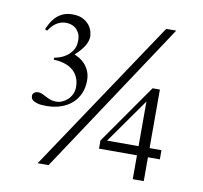

<svg xmlns="http://www.w3.org/2000/svg" viewBox="-77 -757 895 847"><g transform="rotate(10 370.5 -334.0)"><path d="M570.3 -343.8 429.2 -144H570.3ZM296.4 -388.7Q296.4 -357.9 285.4 -332Q274.4 -306.2 253.9 -287.4Q233.4 -268.6 203.9 -258.3Q174.3 -248 137.7 -248Q112.8 -248 98.9 -252Q85 -255.9 78.1 -261.2Q71.3 -266.6 69.8 -272.2Q68.4 -277.8 68.4 -281.2Q68.4 -290 75.7 -295.7Q83 -301.3 92.8 -301.3Q103.5 -301.3 112.3 -297.1Q121.1 -293 130.6 -287.8Q140.1 -282.7 151.4 -278.6Q162.6 -274.4 178.2 -274.4Q191.4 -274.4 204.6 -280Q217.8 -285.6 228.8 -295.9Q239.7 -306.2 246.6 -320.6Q253.4 -335 253.4 -352.5Q253.4 -372.6 248.3 -387.5Q243.2 -402.3 234.9 -413.3Q226.6 -424.3 215.8 -431.6Q205.1 -439 194.3 -443.4Q168.5 -454.1 135.7 -454.6V-463.9Q141.6 -464.4 156.5 -468.8Q171.4 -473.1 187.3 -483.4Q203.1 -493.7 215.1 -511.5Q227.1 -529.3 227.1 -557.1Q227.1 -576.7 220.5 -589.6Q213.9 -602.5 204.1 -610.4Q194.3 -618.2 182.9 -621.3Q171.4 -624.5 161.6 -624.5Q115.7 -624.5 84.5 -575.7L74.2 -580.6Q78.6 -589.8 85.9 -604.5Q93.3 -619.1 105.5 -632.8Q117.7 -646.5 136.5 -656.2Q155.3 -666 182.6 -666Q211.9 -666 230.2 -656.2Q248.5 -646.5 258.8 -633.1Q269 -619.6 272.7 -605.7Q276.4 -591.8 276.4 -584Q276.4 -542 222.2 -493.7Q231.4 -489.7 244.1 -482.4Q256.8 -475.1 268.6 -462.6Q280.3 -450.2 288.3 -432.1Q296.4 -414.1 296.4 -388.7ZM193.8 7.3H145L600.6 -674.8H645.5ZM619.6 -103V3.9H570.3V-103H400.4V-139.6L586.9 -406.2H619.6V-144H672.9V-103Z"/></g></svg>

Font: Doulos SIL Compact
Style: Regular
Weight: 400
Designer: Walt Agee, Victor Gaultney, Peter Martin, Debbi Hosken
Foundry: SIL International
Version: Version 4.110; 2011; Maintenance release ; LnSpcTght